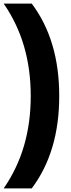

<svg xmlns="http://www.w3.org/2000/svg" viewBox="-38 -828 396 1068"><path d="M133 -294Q133 -441.5 96 -569.2Q59 -697 -17.5 -808H138.5Q291.5 -605 291.5 -294Q291.5 17 138.5 220H-17.5Q59 109 96 -18.8Q133 -146.5 133 -294Z"/></svg>

Font: Encode Sans Semi Condensed
Style: Bold
Weight: 700
Width: 4
Designer: Multiple Designers
Foundry: Impallari Type
Version: Version 2.000